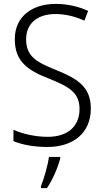

<svg xmlns="http://www.w3.org/2000/svg" viewBox="-20 -795 533 985"><path d="M446 -238C446 -349 379 -391 265 -437C168 -476 114 -505 114 -594C114 -676 174 -723 264 -723C312 -723 363 -712 413 -689L432 -739C385 -761 328 -775 265 -775C144 -775 55 -709 56 -593C56 -479 123 -434 228 -393C339 -349 388 -318 388 -235C388 -145 325 -93 225 -93C159 -93 95 -109 49 -129V-71C93 -53 151 -41 223 -41C355 -41 446 -112 446 -238ZM289 18V10H231C226 52 204 127 190 160V170H221C251 126 277 64 289 18Z"/></svg>

Font: Noto Sans Tamil UI SemiCondensed Light
Style: Regular
Weight: 300
Width: 4
Designer: Jelle Bosma - Monotype Design Team
Foundry: Monotype Imaging Inc.
Version: Version 2.004